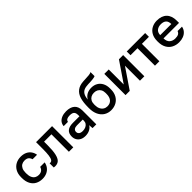

<svg xmlns="http://www.w3.org/2000/svg" viewBox="294 -2053 3391 3391"><g transform="rotate(-45 1990.0 -357.0)"><path d="M40 -260V-280Q40 -363 74 -422Q108 -481 164.5 -511Q221 -541 290 -541Q358 -541 406.5 -517.5Q455 -494 483.5 -453Q512 -412 520 -360H408Q397 -400 370 -422.5Q343 -445 290 -445Q251 -445 220 -427.5Q189 -410 170.5 -373Q152 -336 152 -280V-260Q152 -200 170.5 -160.5Q189 -121 220 -103Q251 -85 290 -85Q383 -85 408 -170H520Q510 -114 478.5 -73.5Q447 -33 399 -11Q351 11 290 11Q217 11 160.5 -19.5Q104 -50 72 -111Q40 -172 40 -260Z M570 8V-96Q573 -95 585 -95Q614 -95 631 -119.5Q648 -144 656.5 -203.5Q665 -263 665 -370V-530H1065V0H955V-436H771V-350Q771 -211 752.5 -132Q734 -53 698 -21Q662 11 605 11Q581 11 570 8Z M1180 -155Q1180 -233 1227 -272Q1274 -311 1365 -311H1530V-340Q1530 -380 1518.5 -402.5Q1507 -425 1483 -435Q1459 -445 1420 -445Q1325 -445 1317 -385H1210Q1213 -431 1239 -466Q1265 -501 1313 -521Q1361 -541 1425 -541Q1527 -541 1583.5 -493.5Q1640 -446 1640 -346V0H1546L1540 -79Q1520 -40 1472.5 -14.5Q1425 11 1360 11Q1304 11 1263.5 -10.5Q1223 -32 1201.5 -69.5Q1180 -107 1180 -155ZM1530 -200V-229H1385Q1342 -229 1317 -210.5Q1292 -192 1292 -158Q1292 -124 1316.5 -104.5Q1341 -85 1390 -85Q1428 -85 1460 -98.5Q1492 -112 1511 -138Q1530 -164 1530 -200Z M1750 -292V-312Q1750 -437 1775 -520Q1800 -603 1860 -649Q1920 -695 2022 -700L2065 -702Q2126 -704 2161 -708Q2196 -712 2220 -725V-624Q2204 -615 2160.5 -609.5Q2117 -604 2037 -602Q1973 -600 1933 -582Q1893 -564 1870.5 -523.5Q1848 -483 1843 -415Q1867 -464 1917 -492.5Q1967 -521 2035 -521Q2101 -521 2152 -491.5Q2203 -462 2231.5 -407Q2260 -352 2260 -277V-254Q2260 -173 2227 -113Q2194 -53 2136 -21Q2078 11 2005 11Q1932 11 1874 -24.5Q1816 -60 1783 -128.5Q1750 -197 1750 -292ZM2148 -254V-277Q2148 -323 2130 -356.5Q2112 -390 2079.5 -407.5Q2047 -425 2005 -425Q1962 -425 1930 -407.5Q1898 -390 1880 -357Q1862 -324 1862 -277V-254Q1862 -202 1881 -163.5Q1900 -125 1932.5 -105Q1965 -85 2005 -85Q2072 -85 2110 -128.5Q2148 -172 2148 -254Z M2370 -530H2480V-155L2735 -530H2840V0H2730V-375L2475 0H2370Z M3105 -436H2930V-530H3390V-436H3215V0H3105Z M3440 -260V-280Q3440 -365 3473.5 -423.5Q3507 -482 3564 -511.5Q3621 -541 3690 -541Q3811 -541 3875.5 -476Q3940 -411 3940 -290V-234H3552Q3554 -157 3595.5 -121Q3637 -85 3700 -85Q3754 -85 3781.5 -101.5Q3809 -118 3820 -150H3930Q3920 -98 3888 -62Q3856 -26 3808 -7.5Q3760 11 3700 11Q3628 11 3569 -19Q3510 -49 3475 -110Q3440 -171 3440 -260ZM3552 -316H3830Q3828 -387 3792.5 -416Q3757 -445 3695 -445Q3634 -445 3594 -413.5Q3554 -382 3552 -316Z"/></g></svg>

Font: .
Style: 
Weight: 500
Designer: A.Korolkova, Vitaly Kuzmin
Foundry: ParaType Ltd
Version: Version 1.000; Glyphs 3.2, build 3192.0